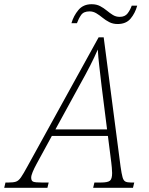

<svg xmlns="http://www.w3.org/2000/svg" viewBox="-78 -891 706 911"><path d="M-58 0 -52 -25H-37Q-15 -25 -2.5 -29Q10 -33 21.5 -49.5Q33 -66 53 -103L390 -714H414L494 -101Q499 -66 503.5 -50Q508 -34 517 -29.5Q526 -25 543 -25H559L553 0H364L370 -25H401Q433 -25 443.5 -33.5Q454 -42 454 -70Q454 -80 452.5 -96Q451 -112 450 -120L434 -246H168L96 -114Q84 -92 77 -75Q70 -58 70 -48Q70 -33 79.5 -29Q89 -25 120 -25H153L147 0ZM301 -489 185 -277H430L404 -483Q399 -527 393.5 -573.5Q388 -620 386 -656Q370 -619 349 -578Q328 -537 301 -489ZM480 -777Q458 -777 440.5 -786Q423 -795 408.5 -807Q394 -819 379 -828Q364 -837 347 -837Q319 -837 307 -820Q295 -803 287 -781H261Q271 -816 294 -843.5Q317 -871 357 -871Q380 -871 397 -862Q414 -853 428.5 -841Q443 -829 457.5 -820Q472 -811 490 -811Q515 -811 527.5 -827.5Q540 -844 547 -864H573Q563 -828 541.5 -802.5Q520 -777 480 -777Z"/></svg>

Font: Noto Serif SemiCondensed ExtraLight
Style: Italic
Weight: 200
Width: 4
Italic angle: -12°
Designer: Monotype Design Team
Foundry: Monotype Imaging Inc.
Version: Version 2.013